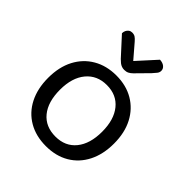

<svg xmlns="http://www.w3.org/2000/svg" viewBox="-192 -802 938 938"><g transform="rotate(45 276.5 -333.5)"><path d="M504 -231Q504 -157 476 -102Q448 -47 397 -17Q346 13 277 13Q208 13 156.5 -17Q105 -47 77 -102Q49 -157 49 -231Q49 -306 77.5 -360.5Q106 -415 157.5 -445Q209 -475 277 -475Q345 -475 396 -445Q447 -415 475.5 -360.5Q504 -306 504 -231ZM277 -409Q210 -409 170.5 -361.5Q131 -314 131 -231Q131 -147 169.5 -100Q208 -53 277 -53Q345 -53 383.5 -100.5Q422 -148 422 -231Q422 -314 383.5 -361.5Q345 -409 277 -409ZM224 -654 285 -583 373 -680Q393 -679 404.5 -669.5Q416 -660 416 -646Q416 -635 409 -626Q402 -617 391 -605L328 -541Q318 -531 308 -526Q298 -521 284 -521Q275 -521 266.5 -524Q258 -527 250.5 -533Q243 -539 235 -547L150 -640Q150 -650 154 -658.5Q158 -667 165.5 -672.5Q173 -678 183 -678Q196 -678 204.5 -672.5Q213 -667 224 -654Z"/></g></svg>

Font: Baloo Tamma 2
Style: Regular
Weight: 400
Designer: Divya Kowshik, Shuchita Grover and Ek Type
Foundry: Ek Type
Version: Version 1.700